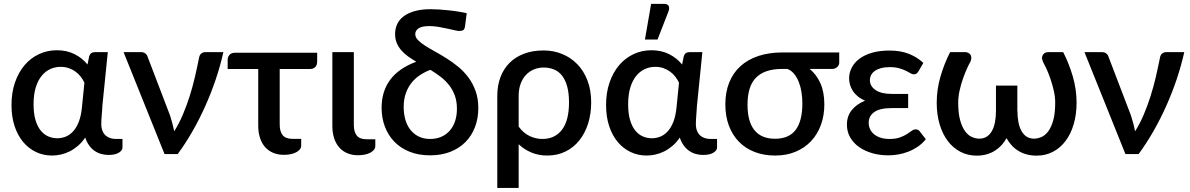

<svg xmlns="http://www.w3.org/2000/svg" viewBox="-20 -771 5958 961"><path d="M523.5 4.5C545.5 4.5 562.6 0.8 574.8 -6.8C586.9 -14.2 593 -22.8 593 -32.5V-75.5H560C550 -75.5 540.6 -76.9 531.8 -79.8C522.9 -82.6 515.2 -87 508.5 -93C501.8 -99 496.6 -106.8 492.8 -116.2C488.9 -125.8 487 -137 487 -150C487 -164 487.8 -178.9 489.2 -194.8C490.8 -210.6 491.8 -226.5 492.5 -242.5L519.5 -510H454.5C440.2 -510 430.8 -503.2 426.5 -489.5L418 -448C401.3 -469 380.1 -486.2 354.2 -499.5C328.4 -512.8 298.5 -519.5 264.5 -519.5C232.5 -519.5 202.7 -513 175 -500C147.3 -487 123.3 -468.6 103 -444.8C82.7 -420.9 66.7 -392.1 55 -358.2C43.3 -324.4 37.5 -286.8 37.5 -245.5C37.5 -206.2 42.7 -170.9 53 -139.7C63.3 -108.6 77.7 -82.1 96 -60.2C114.3 -38.4 135.8 -21.7 160.5 -10C185.2 1.7 211.8 7.5 240.5 7.5C254.8 7.5 269.5 5.8 284.5 2.5C299.5 -0.8 314.2 -6.1 328.5 -13.2C342.8 -20.4 356.7 -29.7 370 -41C383.3 -52.3 395.5 -66.2 406.5 -82.5C411.5 -67.5 417.9 -54.5 425.8 -43.5C433.6 -32.5 442.7 -23.4 453 -16.2C463.3 -9.1 474.4 -3.8 486.3 -0.5C498.1 2.8 510.5 4.5 523.5 4.5ZM266.5 -79C250.5 -79 235.3 -82.2 221 -88.5C206.7 -94.8 194.1 -104.7 183.3 -118.2C172.4 -131.7 163.8 -149.2 157.5 -170.7C151.2 -192.2 148 -218.2 148 -248.5C148 -281.5 151.7 -309.8 159 -333.5C166.3 -357.2 176.2 -376.6 188.8 -391.7C201.2 -406.9 215.7 -418.2 232 -425.5C248.3 -432.8 265.5 -436.5 283.5 -436.5C298.2 -436.5 311.8 -434.3 324.2 -430C336.8 -425.7 348 -419.8 358 -412.5C368 -405.2 376.8 -396.7 384.2 -387C391.8 -377.3 397.8 -367.3 402.5 -357L390 -232.5C387.3 -205.5 382.3 -182.3 375 -163C367.7 -143.7 358.5 -127.7 347.5 -115.2C336.5 -102.7 324.1 -93.6 310.2 -87.7C296.4 -81.9 281.8 -79 266.5 -79Z M1098 -510H1007C999.7 -510 993 -507.6 987 -502.8C981 -497.9 977.2 -489.7 975.5 -478C969.5 -447.7 962.8 -416.4 955.2 -384.2C947.8 -352.1 939 -320.2 929 -288.8C919 -257.2 907.7 -226.6 895 -196.8C882.3 -166.9 868 -139.3 852 -114C849.3 -126.7 846.3 -139.5 843 -152.5C839.7 -165.5 835.8 -178.7 831.5 -192L718 -489C716.3 -494.7 712.7 -499.6 707.2 -503.7C701.7 -507.9 694.8 -510 686.5 -510H598.5L803.5 0H869.5C895.5 -35.3 920.2 -73.3 943.5 -114C966.8 -154.7 988.2 -196.8 1007.7 -240.5C1027.2 -284.2 1044.7 -328.7 1060 -374.2C1075.3 -419.7 1088 -465 1098 -510Z M1119.5 -472V-425.5H1272.5V-141.5C1272.5 -120.2 1275.2 -100.6 1280.8 -82.7C1286.2 -64.9 1294.4 -49.6 1305.2 -36.7C1316.1 -23.9 1329.6 -13.9 1345.8 -6.7C1361.9 0.4 1380.5 4 1401.5 4C1412.5 4 1423.2 3 1433.5 1C1443.8 -1 1453 -4 1461 -8C1469 -12 1475.4 -16.8 1480.2 -22.5C1485.1 -28.2 1487.5 -34.8 1487.5 -42.5V-76H1443.5C1421.2 -76 1405 -82.1 1395 -94.2C1385 -106.4 1380 -124.2 1380 -147.5V-425.5H1530C1542 -425.5 1551.2 -428.7 1557.8 -435.2C1564.2 -441.7 1567.5 -451.3 1567.5 -464V-507H1156C1143.7 -507 1134.5 -503.4 1128.5 -496.2C1122.5 -489.1 1119.5 -481 1119.5 -472Z M1643.5 -510V-140C1643.5 -118.7 1646.2 -99.1 1651.8 -81.2C1657.2 -63.4 1665.4 -48 1676.2 -35C1687.1 -22 1700.6 -11.9 1716.8 -4.7C1732.9 2.4 1751.5 6 1772.5 6C1783.5 6 1794.2 5 1804.5 3C1814.8 1 1824 -2 1832 -6C1840 -10 1846.4 -14.9 1851.2 -20.7C1856.1 -26.6 1858.5 -33.3 1858.5 -41V-74H1814.5C1792.2 -74 1776 -80.1 1766 -92.2C1756 -104.4 1751 -122.3 1751 -146V-510Z M2307.5 -639.5 2316 -705C2302.7 -708 2288.1 -710.8 2272.2 -713.2C2256.4 -715.8 2240.4 -717.8 2224.2 -719.5C2208.1 -721.2 2192.4 -722.5 2177.2 -723.5C2162.1 -724.5 2148.5 -725 2136.5 -725C2105.5 -725 2078.8 -721.8 2056.2 -715.5C2033.8 -709.2 2015.2 -700.5 2000.5 -689.5C1985.8 -678.5 1975 -665.4 1968 -650.2C1961 -635.1 1957.5 -618.5 1957.5 -600.5C1957.5 -583.8 1960.3 -568.8 1966 -555.5C1971.7 -542.2 1979.2 -530 1988.8 -519C1998.2 -508 2009.4 -497.9 2022.2 -488.8C2035.1 -479.6 2048.8 -470.7 2063.5 -462C2005.5 -440.7 1962.1 -410.7 1933.2 -372C1904.4 -333.3 1890 -286.5 1890 -231.5C1890 -197.5 1895.5 -166 1906.5 -137C1917.5 -108 1933.3 -82.8 1954 -61.5C1974.7 -40.2 2000.1 -23.5 2030.2 -11.5C2060.4 0.5 2094.7 6.5 2133 6.5C2170.3 6.5 2203.9 0.7 2233.8 -11C2263.6 -22.7 2288.8 -38.9 2309.5 -59.8C2330.2 -80.6 2346.1 -105.5 2357.2 -134.5C2368.4 -163.5 2374 -195.3 2374 -230C2374 -261.7 2369.5 -290.1 2360.5 -315.2C2351.5 -340.4 2339.6 -363 2324.7 -383C2309.9 -403 2293.1 -420.8 2274.2 -436.2C2255.4 -451.8 2236.1 -465.8 2216.2 -478.2C2196.4 -490.8 2177.1 -502.2 2158.2 -512.5C2139.4 -522.8 2122.6 -532.8 2107.7 -542.2C2092.9 -551.8 2081 -561.2 2072 -570.5C2063 -579.8 2058.5 -589.8 2058.5 -600.5C2058.5 -611.8 2063.9 -621.3 2074.7 -629C2085.6 -636.7 2103.8 -640.5 2129.5 -640.5C2143.2 -640.5 2157.7 -639.2 2173 -636.8C2188.3 -634.2 2203 -631.4 2217 -628.2C2231 -625.1 2243.6 -622.2 2254.7 -619.8C2265.9 -617.2 2274 -616 2279 -616C2288 -616 2294.7 -617.5 2299 -620.5C2303.3 -623.5 2306.2 -629.8 2307.5 -639.5ZM2267 -226.5C2267 -202.8 2263.7 -181.7 2257.2 -163C2250.7 -144.3 2241.6 -128.5 2229.7 -115.5C2217.9 -102.5 2203.8 -92.6 2187.5 -85.8C2171.2 -78.9 2153 -75.5 2133 -75.5C2110.7 -75.5 2091.2 -79.8 2074.5 -88.3C2057.8 -96.8 2044 -108.3 2033 -122.8C2022 -137.3 2013.8 -154.2 2008.5 -173.5C2003.2 -192.8 2000.5 -213.3 2000.5 -235C2000.5 -261.3 2004.2 -284.7 2011.5 -305C2018.8 -325.3 2028.7 -343 2041 -358C2053.3 -373 2067.5 -385.7 2083.5 -396C2099.5 -406.3 2116.3 -414.8 2134 -421.5C2151.3 -411.2 2168 -399.9 2184 -387.8C2200 -375.6 2214.2 -361.8 2226.5 -346.5C2238.8 -331.2 2248.7 -313.7 2256 -294C2263.3 -274.3 2267 -251.8 2267 -226.5Z M2469 -290.5V169.5H2576V-49C2594.7 -31.3 2616 -17.5 2640 -7.5C2664 2.5 2690.3 7.5 2719 7.5C2753 7.5 2783.6 0.8 2810.8 -12.8C2837.9 -26.2 2861 -44.9 2880 -68.8C2899 -92.6 2913.6 -120.8 2923.8 -153.2C2933.9 -185.8 2939 -220.8 2939 -258.5C2939 -299.5 2932.8 -336.2 2920.2 -368.5C2907.8 -400.8 2890.7 -428.1 2869 -450.2C2847.3 -472.4 2822.1 -489.3 2793.2 -501C2764.4 -512.7 2733.7 -518.5 2701 -518.5C2664.3 -518.5 2631.7 -513.1 2603 -502.2C2574.3 -491.4 2550.1 -476.1 2530.3 -456.2C2510.4 -436.4 2495.3 -412.5 2484.8 -384.5C2474.3 -356.5 2469 -325.2 2469 -290.5ZM2576 -137.5V-290.5C2576 -313.5 2579.3 -333.8 2585.8 -351.5C2592.3 -369.2 2601.2 -384 2612.5 -396C2623.8 -408 2637.1 -417.2 2652.3 -423.5C2667.4 -429.8 2683.7 -433 2701 -433C2719.7 -433 2736.8 -429.8 2752.5 -423.5C2768.2 -417.2 2781.6 -407 2792.7 -393C2803.9 -379 2812.6 -360.9 2818.7 -338.7C2824.9 -316.6 2828 -289.8 2828 -258.5C2828 -197.8 2816.2 -152.2 2792.7 -121.5C2769.2 -90.8 2736.5 -75.5 2694.5 -75.5C2672.8 -75.5 2651.7 -80.3 2631 -90C2610.3 -99.7 2592 -115.5 2576 -137.5Z M3499.5 4.5C3521.5 4.5 3538.6 0.8 3550.8 -6.8C3562.9 -14.2 3569 -22.8 3569 -32.5V-75.5H3536C3526 -75.5 3516.6 -76.9 3507.8 -79.8C3498.9 -82.6 3491.2 -87 3484.5 -93C3477.8 -99 3472.6 -106.8 3468.8 -116.2C3464.9 -125.8 3463 -137 3463 -150C3463 -164 3463.8 -178.9 3465.2 -194.8C3466.8 -210.6 3467.8 -226.5 3468.5 -242.5L3495.5 -510H3430.5C3416.2 -510 3406.8 -503.2 3402.5 -489.5L3394 -448C3377.3 -469 3356.1 -486.2 3330.2 -499.5C3304.4 -512.8 3274.5 -519.5 3240.5 -519.5C3208.5 -519.5 3178.7 -513 3151 -500C3123.3 -487 3099.3 -468.6 3079 -444.8C3058.7 -420.9 3042.7 -392.1 3031 -358.2C3019.3 -324.4 3013.5 -286.8 3013.5 -245.5C3013.5 -206.2 3018.7 -170.9 3029 -139.7C3039.3 -108.6 3053.7 -82.1 3072 -60.2C3090.3 -38.4 3111.8 -21.7 3136.5 -10C3161.2 1.7 3187.8 7.5 3216.5 7.5C3230.8 7.5 3245.5 5.8 3260.5 2.5C3275.5 -0.8 3290.2 -6.1 3304.5 -13.2C3318.8 -20.4 3332.7 -29.7 3346 -41C3359.3 -52.3 3371.5 -66.2 3382.5 -82.5C3387.5 -67.5 3393.9 -54.5 3401.8 -43.5C3409.6 -32.5 3418.7 -23.4 3429 -16.2C3439.3 -9.1 3450.4 -3.8 3462.3 -0.5C3474.1 2.8 3486.5 4.5 3499.5 4.5ZM3242.5 -79C3226.5 -79 3211.3 -82.2 3197 -88.5C3182.7 -94.8 3170.1 -104.7 3159.3 -118.2C3148.4 -131.7 3139.8 -149.2 3133.5 -170.7C3127.2 -192.2 3124 -218.2 3124 -248.5C3124 -281.5 3127.7 -309.8 3135 -333.5C3142.3 -357.2 3152.2 -376.6 3164.8 -391.7C3177.2 -406.9 3191.7 -418.2 3208 -425.5C3224.3 -432.8 3241.5 -436.5 3259.5 -436.5C3274.2 -436.5 3287.8 -434.3 3300.2 -430C3312.8 -425.7 3324 -419.8 3334 -412.5C3344 -405.2 3352.8 -396.7 3360.2 -387C3367.8 -377.3 3373.8 -367.3 3378.5 -357L3366 -232.5C3363.3 -205.5 3358.3 -182.3 3351 -163C3343.7 -143.7 3334.5 -127.7 3323.5 -115.2C3312.5 -102.7 3300.1 -93.6 3286.2 -87.7C3272.4 -81.9 3257.8 -79 3242.5 -79ZM3208 -573H3271L3326.5 -715.5C3330.2 -726.5 3330.2 -735.2 3326.5 -741.7C3322.8 -748.2 3315.8 -751.5 3305.5 -751.5H3239Z M4032.5 -426H4146C4151.3 -426 4156.2 -427 4160.5 -429C4164.8 -431 4168.5 -433.5 4171.5 -436.5C4174.5 -439.5 4176.8 -442.8 4178.3 -446.5C4179.8 -450.2 4180.5 -453.7 4180.5 -457V-508.5H3896.5C3851.5 -508.5 3811.3 -502.6 3775.8 -490.8C3740.3 -478.9 3710.3 -461.8 3685.8 -439.5C3661.3 -417.2 3642.6 -389.9 3629.8 -357.7C3616.9 -325.6 3610.5 -289.3 3610.5 -249C3610.5 -209 3616.5 -173.2 3628.5 -141.5C3640.5 -109.8 3657.4 -82.9 3679.3 -60.8C3701.1 -38.6 3727.3 -21.7 3758 -10C3788.7 1.7 3822.5 7.5 3859.5 7.5C3897.5 7.5 3931.7 1.2 3962 -11.5C3992.3 -24.2 4018.2 -41.8 4039.5 -64.5C4060.8 -87.2 4077.3 -114.2 4088.8 -145.5C4100.3 -176.8 4106 -211.2 4106 -248.5C4106 -289.2 4099.5 -324.3 4086.5 -353.8C4073.5 -383.3 4055.5 -407.3 4032.5 -426ZM3996 -253.5C3996 -194.8 3984.8 -150.7 3962.5 -121C3940.2 -91.3 3905.7 -76.5 3859 -76.5C3813.7 -76.5 3779.4 -90.8 3756.3 -119.3C3733.1 -147.8 3721.5 -190.3 3721.5 -247C3721.5 -276.3 3724.8 -302.2 3731.3 -324.5C3737.8 -346.8 3748.1 -365.5 3762.3 -380.5C3776.4 -395.5 3794.5 -406.8 3816.5 -414.5C3838.5 -422.2 3865 -426 3896 -426H3921C3934 -421 3945.2 -412.8 3954.5 -401.5C3963.8 -390.2 3971.6 -376.8 3977.8 -361.5C3983.9 -346.2 3988.5 -329.3 3991.5 -310.8C3994.5 -292.3 3996 -273.2 3996 -253.5Z M4577.5 -414.5 4601.5 -456C4582.5 -474.3 4559.1 -489.2 4531.2 -500.8C4503.4 -512.2 4470.3 -518 4432 -518C4398.3 -518 4368.9 -514.2 4343.8 -506.8C4318.6 -499.2 4297.6 -489.1 4280.8 -476.2C4263.9 -463.4 4251.2 -448.6 4242.8 -431.7C4234.2 -414.9 4230 -397.3 4230 -379C4230 -368.7 4231.4 -358.2 4234.2 -347.7C4237.1 -337.2 4241.7 -327 4248 -317C4254.3 -307 4262.6 -297.7 4272.8 -289.2C4282.9 -280.7 4295.2 -273.3 4309.5 -267C4282.2 -256 4260.3 -240.5 4243.8 -220.5C4227.3 -200.5 4219 -176.2 4219 -147.5C4219 -123.2 4224.6 -101.5 4235.8 -82.5C4246.9 -63.5 4262 -47.4 4281 -34.2C4300 -21.1 4322 -11 4347 -4C4372 3 4398.3 6.5 4426 6.5C4441.7 6.5 4458 5.1 4475 2.3C4492 -0.6 4508.8 -5.2 4525.3 -11.5C4541.8 -17.8 4557.6 -26.1 4572.8 -36.2C4587.9 -46.4 4601.7 -59 4614 -74L4583.5 -113.5C4578.8 -120.2 4572.2 -123.5 4563.5 -123.5C4556.5 -123.5 4549.7 -121 4543 -116C4536.3 -111 4528.3 -105.5 4518.8 -99.5C4509.3 -93.5 4497.7 -88 4484 -83C4470.3 -78 4453 -75.5 4432 -75.5C4415.7 -75.5 4401.1 -77.5 4388.3 -81.5C4375.4 -85.5 4364.5 -91.2 4355.5 -98.5C4346.5 -105.8 4339.7 -114.4 4335 -124.2C4330.3 -134.1 4328 -144.8 4328 -156.5C4328 -179.2 4337.3 -197.1 4356 -210.2C4374.7 -223.4 4403.7 -230 4443 -230H4525.5V-301H4443C4408.3 -301 4381.5 -307.4 4362.5 -320.2C4343.5 -333.1 4334 -349.5 4334 -369.5C4334 -378.8 4336.1 -387.5 4340.3 -395.5C4344.4 -403.5 4350.7 -410.4 4359 -416.2C4367.3 -422.1 4377.7 -426.7 4390 -430C4402.3 -433.3 4416.8 -435 4433.5 -435C4452.2 -435 4468 -433.1 4481 -429.2C4494 -425.4 4505.1 -421.2 4514.3 -416.8C4523.4 -412.2 4531 -408.2 4537 -404.5C4543 -400.8 4548.5 -399 4553.5 -399C4558.5 -399 4562.8 -400 4566.3 -402C4569.8 -404 4573.5 -408.2 4577.5 -414.5Z M4881.5 -77C4870.2 -77 4858.2 -79.6 4845.8 -84.8C4833.2 -89.9 4821.8 -99.2 4811.5 -112.8C4801.2 -126.2 4792.7 -144.7 4786 -168C4779.3 -191.3 4776 -221.2 4776 -257.5C4776 -276.8 4778.3 -297 4783 -318C4787.7 -339 4793.3 -358.9 4800 -377.8C4806.7 -396.6 4813.4 -413.5 4820.2 -428.5C4827.1 -443.5 4832.8 -454.8 4837.5 -462.5C4840.8 -471.2 4842.2 -478.5 4841.5 -484.5C4840.8 -490.5 4838.9 -495.4 4835.8 -499.3C4832.6 -503.1 4828.8 -505.8 4824.3 -507.5C4819.8 -509.2 4815.7 -510 4812 -510H4735.5C4715.8 -471.7 4699.8 -430.9 4687.3 -387.8C4674.8 -344.6 4668.5 -301.2 4668.5 -257.5C4668.5 -217.8 4673.3 -181.7 4683 -149C4692.7 -116.3 4706.3 -88.4 4723.8 -65.3C4741.3 -42.1 4762.3 -24.1 4787 -11.3C4811.7 1.6 4838.8 8 4868.5 8C4886.5 8 4903.1 5.8 4918.2 1.5C4933.4 -2.8 4947.2 -8.9 4959.8 -16.8C4972.2 -24.6 4983.3 -33.8 4993 -44.5C5002.7 -55.2 5011 -66.8 5018 -79.5C5025 -66.8 5033.2 -55.2 5042.8 -44.5C5052.2 -33.8 5063.2 -24.6 5075.8 -16.8C5088.2 -8.9 5102.2 -2.8 5117.8 1.5C5133.2 5.8 5150.3 8 5169 8C5198.7 8 5225.8 1.6 5250.2 -11.3C5274.8 -24.1 5295.8 -42.1 5313.2 -65.3C5330.8 -88.4 5344.3 -116.3 5354 -149C5363.7 -181.7 5368.5 -217.8 5368.5 -257.5C5368.5 -301.2 5362.2 -344.6 5349.8 -387.8C5337.2 -430.9 5321.2 -471.7 5301.5 -510H5225C5221.3 -510 5217.3 -509.2 5213 -507.5C5208.7 -505.8 5204.9 -503.1 5201.8 -499.3C5198.6 -495.4 5196.6 -490.5 5195.8 -484.5C5194.9 -478.5 5196.3 -471.2 5200 -462.5C5204.3 -454.8 5210 -443.5 5217 -428.5C5224 -413.5 5230.7 -396.6 5237.2 -377.8C5243.7 -358.9 5249.4 -339 5254.2 -318C5259.1 -297 5261.5 -276.8 5261.5 -257.5C5261.5 -221.2 5258.2 -191.3 5251.5 -168C5244.8 -144.7 5236.3 -126.2 5226 -112.8C5215.7 -99.2 5204.2 -89.9 5191.7 -84.8C5179.2 -79.6 5167.3 -77 5156 -77C5141.3 -77 5128.7 -80.4 5118.2 -87.2C5107.7 -94.1 5099.2 -103.6 5092.5 -115.8C5085.8 -127.9 5080.8 -142.4 5077.5 -159.2C5074.2 -176.1 5072.5 -194.7 5072.5 -215H5072V-342.5H4965V-215C4965 -194.7 4963.3 -176.1 4960 -159.2C4956.7 -142.4 4951.7 -127.9 4945 -115.8C4938.3 -103.6 4929.7 -94.1 4919 -87.2C4908.3 -80.4 4895.8 -77 4881.5 -77Z M5907.5 -510H5816.5C5809.2 -510 5802.5 -507.6 5796.5 -502.8C5790.5 -497.9 5786.7 -489.7 5785 -478C5779 -447.7 5772.2 -416.4 5764.8 -384.2C5757.2 -352.1 5748.5 -320.2 5738.5 -288.8C5728.5 -257.2 5717.2 -226.6 5704.5 -196.8C5691.8 -166.9 5677.5 -139.3 5661.5 -114C5658.8 -126.7 5655.8 -139.5 5652.5 -152.5C5649.2 -165.5 5645.3 -178.7 5641 -192L5527.5 -489C5525.8 -494.7 5522.2 -499.6 5516.7 -503.7C5511.2 -507.9 5504.3 -510 5496 -510H5408L5613 0H5679C5705 -35.3 5729.7 -73.3 5753 -114C5776.3 -154.7 5797.7 -196.8 5817.2 -240.5C5836.7 -284.2 5854.2 -328.7 5869.5 -374.2C5884.8 -419.7 5897.5 -465 5907.5 -510Z"/></svg>

Font: Lato Semibold
Style: Regular
Weight: 600
Designer: Lukasz Dziedzic
Foundry: tyPoland Lukasz Dziedzic
Version: Version 2.006; 2014-01-15